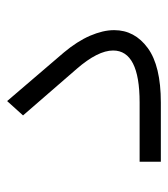

<svg xmlns="http://www.w3.org/2000/svg" viewBox="13 -477 464 530"><g transform="rotate(-90 245.0 -212.0)"><path d="M226.6 0H63.5V-58.6H227.1Q370.6 -58.6 370.6 -131.8Q370.6 -173.8 319.8 -232.4L191.4 -380.4L231 -424.3L365.2 -267.6Q380.4 -249.5 392.1 -231.2Q403.8 -212.9 411.4 -195.3Q418.9 -177.7 422.9 -161.1Q426.8 -144.5 426.8 -128.9Q426.8 -72.3 377.4 -36.1Q328.1 0 226.6 0Z"/></g></svg>

Font: Shabnam Thin FD
Style: Thin-FD
Weight: 100
Foundry: DejaVu fonts team - Redesigned by Saber Rastikerdar - Based on Vazir font
Version: Version 5.0.0